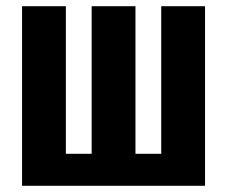

<svg xmlns="http://www.w3.org/2000/svg" viewBox="-20 -598 733 618"><path d="M51 0V-578H192V-103H275V-578H416V-103H499V-578H640V0Z"/></svg>

Font: Oswald SemiBold
Style: Regular
Weight: 600
Designer: Vernon Adams
Foundry: Vernon Adams
Version: Version 4.100; ttfautohint (v1.8.1.43-b0c9)